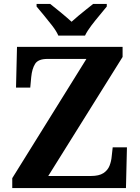

<svg xmlns="http://www.w3.org/2000/svg" viewBox="-20 -951 706 971"><path d="M42 0V-50L417 -653H220Q173 -653 157.5 -628Q142 -603 138 -562L133 -508H61L66 -714H600V-663L224 -61H440Q481 -61 503 -75.5Q525 -90 534 -113Q543 -136 545 -161L550 -206H622L617 0ZM275 -771Q265 -794 244.5 -820.5Q224 -847 202.5 -873Q181 -899 165 -918V-931H234Q255 -915 287.5 -888Q320 -861 342 -841Q357 -855 377 -871.5Q397 -888 417 -904Q437 -920 451 -931H520V-918Q505 -899 483 -873Q461 -847 441 -820.5Q421 -794 410 -771Z"/></svg>

Font: Noto Serif Toto
Style: Bold
Weight: 700
Designer: Monotype Design Team
Foundry: Monotype Imaging Inc.
Version: Version 2.001; ttfautohint (v1.8.4.7-5d5b)